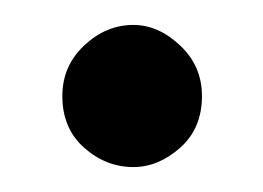

<svg xmlns="http://www.w3.org/2000/svg" viewBox="-20 -364 211 154"><path d="M30 -287Q30 -311 47.5 -327.5Q65 -344 87 -344Q107 -344 124.5 -327.5Q142 -311 142 -287Q142 -261 124.5 -245.5Q107 -230 87 -230Q65 -230 47.5 -245.5Q30 -261 30 -287Z"/></svg>

Font: Josefin Sans Thin Medium
Style: Regular
Weight: 500
Version: Version 2.000